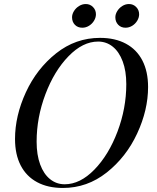

<svg xmlns="http://www.w3.org/2000/svg" viewBox="-20 -908 769 942"><path d="M54.2 0ZM400.9 -888.2Q421.9 -888.2 436.3 -873.5Q450.7 -858.9 450.7 -837.9Q450.7 -821.8 441.4 -806.4Q432.1 -791 416.7 -781.5Q401.4 -772 383.8 -772Q361.3 -772 347.4 -786.4Q333.5 -800.8 333.5 -823.2Q333.5 -838.4 342.8 -853.5Q352.1 -868.7 367.7 -878.4Q383.3 -888.2 400.9 -888.2ZM612.8 -888.2Q633.8 -888.2 648.2 -873.5Q662.6 -858.9 662.6 -837.9Q662.6 -821.8 653.3 -806.4Q644 -791 628.7 -781.5Q613.3 -772 595.7 -772Q573.7 -772 559.8 -786.6Q545.9 -801.3 545.9 -823.2Q545.9 -838.4 555.2 -853.5Q564.5 -868.7 579.8 -878.4Q595.2 -888.2 612.8 -888.2ZM470.7 -722.2Q544.4 -722.2 597.4 -693.8Q650.4 -665.5 678.5 -611.3Q706.5 -557.1 706.5 -481Q706.5 -368.2 652.8 -252.7Q599.1 -137.2 503.4 -61.5Q407.7 14.2 288.6 14.2Q214.8 14.2 162.1 -14.2Q109.4 -42.5 81.5 -96.4Q53.7 -150.4 53.7 -226.1Q53.7 -339.4 106.9 -455.1Q160.2 -570.8 255.6 -646.5Q351.1 -722.2 470.7 -722.2ZM159.7 -212.9Q159.7 -148.4 177 -101.3Q194.3 -54.2 225.6 -29.1Q256.8 -3.9 297.4 -3.9Q373 -3.9 443.1 -75.9Q513.2 -147.9 556.4 -262.2Q599.6 -376.5 599.6 -495.1Q599.6 -559.6 582 -606.7Q564.5 -653.8 533.2 -679Q502 -704.1 461.4 -704.1Q386.2 -704.1 316.2 -632.1Q246.1 -560.1 202.9 -445.8Q159.7 -331.5 159.7 -212.9Z"/></svg>

Font: TypoPRO Playfair Display SC
Style: Italic
Weight: 400
Italic angle: -14°
Designer: Claus Eggers Sørensen
Foundry: Claus Eggers Sørensen
Version: Version 1.004;PS 001.004;hotconv 1.0.70;makeotf.lib2.5.58329